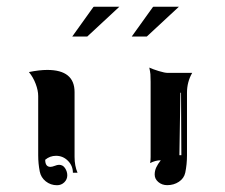

<svg xmlns="http://www.w3.org/2000/svg" viewBox="-20 -684 665 567"><path d="M65.4 -471.2Q96.2 -477.5 119.6 -477.5Q200.2 -477.5 200.2 -412.1V-220.7Q200.2 -194.3 209 -173.8H195.3Q195.3 -194.3 180.7 -209.1Q166 -223.9 145.5 -223.9Q127.4 -223.9 113.5 -212.2Q113.5 -191.4 128.7 -191.2Q133.8 -191.2 141.5 -194.2Q149.2 -197.3 154.3 -197.3Q165.8 -197.3 172.2 -187.3Q178.7 -177.2 178.7 -166.3Q178.7 -154.1 169.8 -145.5Q160.9 -137 148.4 -137Q129.6 -137 115.2 -148.4Q100.8 -159.9 97.4 -177.5Q92.8 -200.7 92.8 -225.6V-400.4Q92.8 -416.7 85.4 -436.3Q78.1 -455.8 65.4 -471.2ZM420.9 -484.4Q430.9 -479.7 448.7 -474.2Q466.6 -468.8 474.6 -468.8H547.6Q532.2 -442.1 532.2 -410.2V-225.6Q532.2 -198.7 527.1 -174.1Q523.4 -157.2 508.3 -147.2Q493.2 -137.2 473.9 -137.2Q458.5 -137.2 447.6 -146.4Q436.8 -155.5 436.8 -168.5Q436.8 -179.7 441.4 -189.6Q446 -199.5 454.8 -210.7Q439.2 -210.7 423.3 -202.4Q424.8 -209.5 424.8 -220.7V-442.4Q424.8 -458 424.2 -464.8Q423.6 -471.7 420.9 -484.4ZM509.8 -225.6H515.6L514.6 -410.2H512.7ZM193.4 -576.2 255.4 -662.8 257.1 -664.1H332.5L237.8 -576.2ZM369.1 -576.2 431.2 -662.8 432.9 -664.1H508.3L413.6 -576.2Z"/></svg>

Font: AgreloyInT3
Style: Medium
Weight: 400
Designer: gluk
Foundry: gluk
Version: Version 0.27